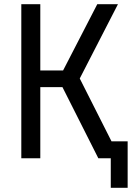

<svg xmlns="http://www.w3.org/2000/svg" viewBox="-20 -750 640 910"><path d="M505 140V-80H585V140ZM81 0V-730H171V-416H279L441 -730H539L358 -378L549 0H446L276 -337H171V0Z"/></svg>

Font: JetBrains Mono
Style: Regular
Weight: 400
Monospace: yes
Designer: Philipp Nurullin, Konstantin Bulenkov
Foundry: JetBrains
Version: Version 2.305